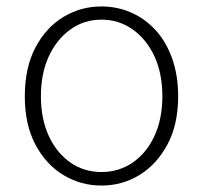

<svg xmlns="http://www.w3.org/2000/svg" viewBox="-20 -563 630 596"><path d="M295 13Q231 13 177 -19.5Q123 -52 90 -114Q57 -176 57 -264Q57 -353 90 -415.5Q123 -478 177 -510.5Q231 -543 295 -543Q343 -543 386 -524.5Q429 -506 462 -470.5Q495 -435 514 -382.5Q533 -330 533 -264Q533 -176 499.5 -114Q466 -52 412.5 -19.5Q359 13 295 13ZM295 -29Q349 -29 392 -58.5Q435 -88 459.5 -141Q484 -194 484 -264Q484 -335 459.5 -388Q435 -441 392 -471.5Q349 -502 295 -502Q241 -502 198.5 -471.5Q156 -441 131.5 -388Q107 -335 107 -264Q107 -194 131.5 -141Q156 -88 198.5 -58.5Q241 -29 295 -29Z"/></svg>

Font: Noto Sans TC ExtraLight
Style: Regular
Weight: 250
Designer: Ryoko NISHIZUKA  (kana, bopomofo & ideographs); Paul D. Hunt (Latin, Greek & Cyrillic); Sandoll Communications , Soo-you
Foundry: Adobe
Version: Version 2.004-H2;hotconv 1.0.118;makeotfexe 2.5.65603